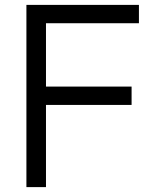

<svg xmlns="http://www.w3.org/2000/svg" viewBox="-20 -765 621 785"><path d="M88 0H168V-336H518V-411H168V-670H548V-745H88Z"/></svg>

Font: Plus Jakarta Sans
Style: Regular
Weight: 400
Designer: Gumpita Rahayu
Foundry: Tokotype
Version: Version 2.004; ttfautohint (v1.8.3)